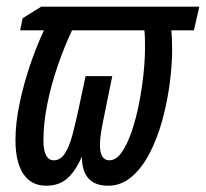

<svg xmlns="http://www.w3.org/2000/svg" viewBox="-20 -558 629 587"><path d="M121.6 9.8Q75.2 9.8 51.3 -26.4Q27.3 -62.5 27.3 -129.4Q27.3 -181.2 39.6 -240.2Q51.8 -299.3 71.5 -357.7Q91.3 -416 114.3 -465.3H41.5L49.3 -502.4L106 -537.6H589.4L572.8 -465.3H503.9Q504.9 -452.6 505.6 -438.7Q506.3 -424.8 506.3 -408.7Q506.3 -359.4 498.8 -302.2Q491.2 -245.1 476.1 -189.9Q460.9 -134.8 437.5 -89.6Q414.1 -44.4 382.3 -17.3Q350.6 9.8 310.5 9.8Q270.5 9.8 250.5 -12.5Q230.5 -34.7 230.5 -79.1Q210.4 -34.2 185.3 -12.2Q160.2 9.8 121.6 9.8ZM144 -67.9Q165 -67.9 178.5 -88.9Q191.9 -109.9 201.4 -145.5Q210.9 -181.2 220.2 -224.6L241.7 -325.2H323.2L302.7 -224.6Q297.4 -198.7 293.5 -178.7Q289.6 -158.7 287.6 -143.1Q285.6 -127.4 285.6 -114.3Q285.6 -90.8 293 -79.3Q300.3 -67.9 314 -67.9Q335 -67.9 352.1 -92.3Q369.1 -116.7 382.6 -156Q396 -195.3 405 -241.5Q414.1 -287.6 418.7 -331.8Q423.3 -376 423.3 -409.7Q423.3 -423.3 423.1 -437.5Q422.9 -451.7 421.4 -465.3H200.2Q175.3 -412.1 155.5 -354Q135.7 -295.9 124.3 -238.3Q112.8 -180.7 112.8 -129.4Q112.8 -97.7 121.1 -82.8Q129.4 -67.9 144 -67.9Z"/></svg>

Font: Open Sans Condensed Medium
Style: Italic
Weight: 500
Width: 3
Italic angle: -12°
Designer: Monotype Design Team
Foundry: Monotype Imaging Inc.
Version: Version 3.000